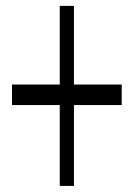

<svg xmlns="http://www.w3.org/2000/svg" viewBox="-20 -587 446 640"><path d="M179.2 32.7V-567.4H226.6V32.7ZM385.7 -236.8H20V-305.2H385.7Z"/></svg>

Font: Scarab Serif
Style: Regular
Weight: 400
Designer: John Roberts
Foundry: Scarab
Version: 1.0